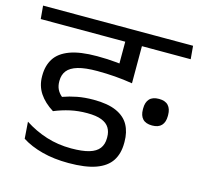

<svg xmlns="http://www.w3.org/2000/svg" viewBox="-113 -736 884 849"><g transform="rotate(15 329.0 -311.5)"><path d="M585 -245.1Q613.8 -245.1 627.8 -260.3Q641.9 -275.4 641.9 -303.5V-308.4Q641.9 -336.1 627.8 -351.5Q613.8 -366.8 585 -366.8Q555.8 -366.8 541.7 -351.5Q527.7 -336.2 527.7 -308.4V-303.5Q527.7 -275.4 541.7 -260.3Q555.8 -245.1 585 -245.1ZM674.5 -572.4 669.2 -632.6H490.9L496.6 -572.4ZM321.4 -572.4H546.6L541.3 -632.6H316ZM450.7 -593.5H375.7V-478.4L450.7 -478.1ZM555.8 -572.4 550.4 -632.6H-17.4L-12 -572.4ZM374.9 -593.3V-423.5Q379.8 -421.9 390.2 -419Q400.7 -416.1 412.8 -413.1Q424.9 -410.1 435.5 -407.5Q446.1 -405 451.2 -403.6V-593.3ZM50.9 -119.4 56.5 -42.7Q95.9 -17.5 150 -3.3Q204 10.9 270.8 10.9Q348.1 10.9 395.6 -6.2Q443.1 -23.4 464.8 -56.6Q486.4 -89.8 486.4 -138.1V-144Q486.4 -188.2 468.6 -220.6Q450.7 -253 411.3 -270.6Q371.8 -288.3 307.1 -288.3Q266.2 -288.3 232.2 -281.8Q198.2 -275.3 167.8 -264.3Q153.4 -276.3 145.9 -291.8Q138.5 -307.3 138.5 -327.4V-330.2Q138.5 -357.8 153.2 -376.7Q168 -395.6 201.1 -405.4Q234.3 -415.2 289.7 -415.2Q330.5 -415.2 370.7 -412.1Q410.8 -409 451.2 -402.4V-461.7Q405.8 -469.9 363.1 -474.1Q320.4 -478.4 271.9 -478.4Q194 -478.4 147.2 -460.9Q100.5 -443.4 79.8 -410.8Q59.2 -378.2 59.2 -333.4V-329.7Q59.2 -286.4 81.5 -252.6Q103.9 -218.8 145.5 -193Q181 -207.7 217.5 -215.8Q254.1 -223.8 295 -223.8Q336.7 -223.8 361.2 -214Q385.7 -204.2 396.4 -186.3Q407.2 -168.5 407.2 -143.9V-139.4Q407.2 -110.9 392.8 -92Q378.5 -73.1 347.4 -63.9Q316.2 -54.7 265.2 -54.7Q205.1 -54.7 151.7 -71.6Q98.4 -88.5 50.9 -119.4Z"/></g></svg>

Font: Anek Devanagari Medium
Style: Regular
Weight: 500
Designer: Kailash Malviya (Devanagari) & Yesha Goshar (Latin)
Foundry: Ek Type
Version: Version 1.003